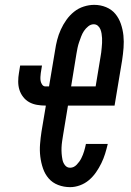

<svg xmlns="http://www.w3.org/2000/svg" viewBox="-20 -763 540 791"><path d="M269 8Q243 8 219.5 -1Q196 -10 180.5 -28Q165 -46 157 -69.5Q149 -93 146 -118Q143 -143 145 -169Q147 -195 151 -221L169 -328H167Q150 -328 132.5 -331Q115 -334 100.5 -342Q86 -350 75.5 -363.5Q65 -377 60 -393Q55 -409 55 -427Q55 -445 58 -462L63 -493H153L148 -462Q147 -454 146.5 -445.5Q146 -437 147.5 -429Q149 -421 154 -414Q159 -407 167 -407H182L207 -556Q210 -577 215.5 -598.5Q221 -620 230.5 -641Q240 -662 253.5 -681Q267 -700 285 -714.5Q303 -729 325 -736Q347 -743 368 -743Q394 -743 417 -733.5Q440 -724 455 -706Q470 -688 478 -664.5Q486 -641 488.5 -616.5Q491 -592 489 -566Q487 -540 483 -514L452 -328H260L240 -207Q238 -195 236 -181.5Q234 -168 233.5 -155Q233 -142 234 -129.5Q235 -117 237.5 -104.5Q240 -92 248 -82Q256 -72 269 -72Q284 -72 296 -84.5Q308 -97 315 -111Q322 -125 326.5 -140Q331 -155 334 -170H424Q419 -149 413 -129.5Q407 -110 397.5 -90.5Q388 -71 375.5 -53Q363 -35 346.5 -21Q330 -7 309.5 0.5Q289 8 269 8ZM273 -407H374L394 -528Q396 -537 397 -547Q398 -557 399 -566.5Q400 -576 400.5 -586Q401 -596 400.5 -605.5Q400 -615 398.5 -624.5Q397 -634 393.5 -642.5Q390 -651 383 -657Q376 -663 366 -663Q354 -663 343.5 -654.5Q333 -646 326 -635.5Q319 -625 314.5 -613Q310 -601 306 -589.5Q302 -578 299.5 -566Q297 -554 295 -542Z"/></svg>

Font: Iosevka Curly Slab MdObl
Style: Regular
Weight: 500
Italic angle: -9°
Monospace: yes
Designer: Belleve Invis
Foundry: Belleve Invis
Version: Version 11.0.0; ttfautohint (v1.8.3)